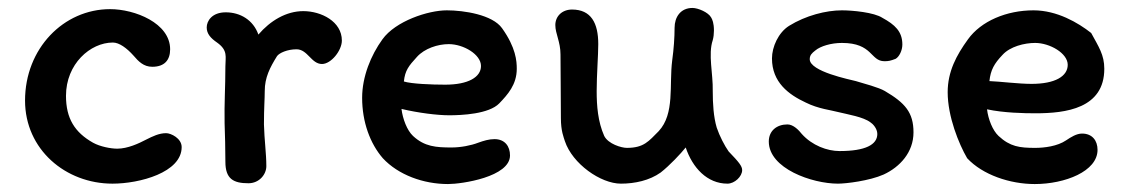

<svg xmlns="http://www.w3.org/2000/svg" viewBox="-20 -458 2841 483"><path d="M408 -334C408 -400 319 -435 257 -435C140 -435 43 -336 43 -205C43 -82 145 4 263 4C331 4 437 -24 437 -88C437 -110 410 -123 398 -123C380 -123 364 -115 348 -107C329 -97 301 -84 275 -84C259 -84 232 -89 214 -99C168 -125 146 -160 146 -217C146 -297 207 -351 264 -351C280 -351 299 -337 316 -318C328 -304 341 -290 363 -290C394 -290 408 -307 408 -334Z M526 -351C554 -331 547 -315 547 -291C547 -238 544 -198 545 -148C546 -118 547 -85 547 -51C547 -8 567 3 605 3C632 3 650 -19 650 -40C650 -72 645 -106 644 -145C644 -188 646 -208 646 -229C646 -263 659 -288 677 -317C683 -325 703 -334 726 -334C754 -334 763 -297 790 -297C813 -297 840 -331 840 -356C840 -404 788 -430 743 -430C700 -430 660 -406 630 -371C617 -408 584 -427 548 -427C513 -427 500 -405 500 -389C500 -373 510 -362 526 -351Z M891 -212C891 -151 911 -97 943 -60C982 -18 1045 5 1107 5C1142 5 1263 -13 1263 -67C1263 -90 1250 -108 1224 -108C1210 -108 1197 -104 1183 -99C1165 -92 1139 -87 1116 -87C1077 -87 1048 -89 1019 -116C1004 -130 993 -159 990 -184C1032 -174 1080 -168 1110 -168C1141 -168 1210 -171 1236 -198C1257 -220 1280 -245 1280 -285C1280 -304 1278 -338 1243 -387C1219 -421 1147 -432 1104 -432C1057 -432 975 -405 942 -359C913 -319 891 -265 891 -212ZM1109 -347C1146 -347 1190 -321 1190 -292C1190 -264 1158 -245 1100 -245C1066 -245 1015 -247 996 -253C999 -281 1008 -292 1029 -315C1048 -336 1081 -347 1109 -347Z M1419 -434C1394 -434 1377 -417 1377 -395C1377 -373 1390 -353 1390 -321C1390 -275 1391 -226 1391 -161C1391 -128 1398 -113 1401 -103C1420 -46 1491 4 1542 4C1577 4 1614 -4 1642 -24C1665 -42 1693 -72 1705 -87C1722 -36 1759 4 1810 4C1828 4 1847 -14 1847 -30C1847 -40 1839 -50 1813 -77C1803 -91 1790 -116 1783 -137C1775 -164 1773 -197 1773 -229C1774 -273 1761 -321 1773 -357C1775 -364 1776 -373 1776 -381C1776 -400 1772 -409 1769 -414C1762 -427 1736 -438 1722 -438C1692 -438 1677 -415 1677 -388C1677 -364 1675 -335 1671 -306C1663 -244 1678 -172 1637 -128C1612 -103 1600 -86 1557 -86C1543 -86 1510 -96 1500 -116C1484 -152 1481 -192 1481 -229C1481 -269 1485 -319 1485 -347C1485 -400 1467 -434 1419 -434Z M2206 -229C2191 -238 2153 -248 2133 -254C2118 -258 2017 -278 2017 -309C2017 -319 2022 -324 2031 -331C2044 -342 2071 -350 2098 -350C2176 -350 2169 -304 2205 -304C2215 -304 2220 -305 2233 -310C2242 -315 2250 -331 2250 -346C2250 -379 2231 -396 2200 -413C2179 -427 2124 -432 2098 -432C2058 -432 2007 -419 1965 -393C1938 -376 1922 -340 1922 -311C1922 -251 1964 -220 2007 -200C2039 -184 2071 -181 2089 -176C2113 -170 2152 -164 2170 -150C2175 -147 2187 -135 2187 -121C2187 -94 2157 -78 2092 -78C2061 -78 2023 -92 1997 -121C1990 -130 1976 -145 1961 -145C1934 -145 1914 -129 1914 -102C1914 -34 2023 4 2088 4C2108 4 2167 -3 2203 -19C2244 -38 2278 -75 2278 -125C2278 -175 2257 -199 2206 -229Z M2364 -226C2364 -165 2392 -96 2413 -60C2452 -18 2521 5 2583 5C2659 5 2741 -27 2741 -81C2741 -104 2728 -122 2702 -122C2688 -122 2674 -113 2662 -105C2640 -90 2607 -86 2584 -86C2545 -86 2521 -89 2492 -116C2477 -130 2466 -158 2463 -183C2505 -174 2556 -173 2585 -173C2661 -173 2758 -185 2758 -285C2758 -320 2744 -340 2725 -375C2692 -401 2639 -432 2580 -432C2512 -432 2448 -405 2415 -359C2386 -319 2364 -278 2364 -226ZM2584 -350C2621 -350 2666 -324 2666 -295C2666 -266 2634 -247 2575 -247C2542 -247 2496 -253 2469 -254C2472 -282 2481 -298 2502 -320C2521 -341 2557 -350 2584 -350Z"/></svg>

Font: Itim
Style: Regular
Weight: 400
Designer: CadsonDemak Team
Foundry: Pablo Impallari
Version: Version 1.002;PS 001.002;hotconv 1.0.88;makeotf.lib2.5.64775